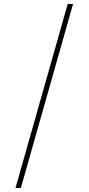

<svg xmlns="http://www.w3.org/2000/svg" viewBox="-20 -812 446 967"><path d="M321 -792H348L85 135H58Z"/></svg>

Font: Noto Sans Bengali UI Thin
Style: Regular
Weight: 100
Designer: Jelle Bosma - Monotype Design Team
Foundry: Monotype Imaging Inc.
Version: Version 2.003; ttfautohint (v1.8.4.7-5d5b)